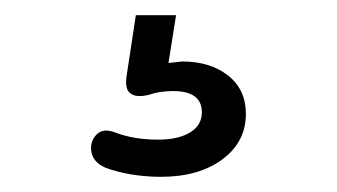

<svg xmlns="http://www.w3.org/2000/svg" viewBox="-20 -40 444 253"><path d="M192 193Q173 193 154 190Q135 187 119 181Q103 174 100.5 160.5Q98 147 107 137.5Q116 128 133 135Q157 144 188 144Q215 144 230.5 134.5Q246 125 246 108Q246 80 208 80Q201 80 193 81Q185 82 176 85Q159 89 152 83Q144 78 147 59L159 -20H212L202 43L220 41Q257 41 280.5 59.5Q304 78 304 110Q304 147 273 170Q242 193 192 193Z"/></svg>

Font: Chiron GoRound TC N
Style: Regular
Weight: 350
Designer: Ryoko NISHIZUKA 西塚涼子 (kana, bopomofo & ideographs); Paul D. Hunt (Latin, Greek & Cyrillic); Sandoll Communications 산돌커뮤니
Foundry: Adobe
Version: Version 1.000;hotconv 1.1.1;makeotfexe 2.6.0